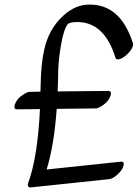

<svg xmlns="http://www.w3.org/2000/svg" viewBox="-20 -778 605 836"><path d="M456 2 114 38Q106 39 102.5 33Q99 27 103 18Q144 -94 154 -303L54 -302Q39 -302 44 -321Q52 -346 75 -362Q98 -378 108 -378L156 -379Q156 -392 157 -405Q158 -497 172 -559Q192 -653 257 -711Q309 -758 368 -758Q505 -760 559 -589Q562 -580 552.5 -564.5Q543 -549 527.5 -536Q512 -523 499 -520Q486 -517 483 -526Q434 -684 314 -682Q288 -682 276 -674Q258 -653 246 -584.5Q234 -516 233.5 -467Q233 -418 231 -380L452 -382Q467 -382 462 -363Q454 -338 431 -322Q408 -306 398 -306L227 -304Q215 -142 183 -40L506 -74Q522 -76 518 -57.5Q514 -39 493 -19.5Q472 0 456 2Z"/></svg>

Font: Kavivanar
Style: Regular
Weight: 400
Designer: Tharique Azeez
Foundry: Tharique Azeez
Version: Version 1.88